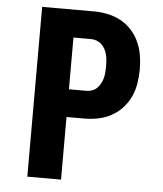

<svg xmlns="http://www.w3.org/2000/svg" viewBox="-53 -781 705 828"><g transform="rotate(5 300.0 -367.5)"><path d="M96 0V-735H318Q349 -735 379 -729Q409 -723 435.5 -709Q462 -695 483 -672Q504 -649 516.5 -621.5Q529 -594 534 -564Q539 -534 539 -503Q539 -473 534 -442.5Q529 -412 516.5 -384.5Q504 -357 483 -334.5Q462 -312 435.5 -297.5Q409 -283 379 -277Q349 -271 318 -271H242V0ZM242 -391H318Q331 -391 343 -395.5Q355 -400 364 -409Q373 -418 379 -429.5Q385 -441 388 -453Q391 -465 392 -478Q393 -491 393 -503Q393 -516 392 -528.5Q391 -541 388 -553.5Q385 -566 379 -577.5Q373 -589 364 -597.5Q355 -606 343 -610.5Q331 -615 318 -615H242Z"/></g></svg>

Font: Iosevka Heavy Extended
Style: Regular
Weight: 900
Width: 7
Monospace: yes
Designer: Belleve Invis
Foundry: Belleve Invis
Version: Version 32.5.0; ttfautohint (v1.8.4)